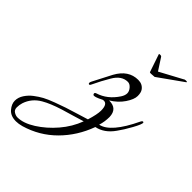

<svg xmlns="http://www.w3.org/2000/svg" viewBox="-433 -665 1097 1097"><g transform="rotate(45 116.0 -116.0)"><path d="M-106 310Q-149 310 -171.5 284Q-194 258 -194 231Q-194 204 -177.5 179Q-161 154 -136.5 135.5Q-112 117 -89 104.5Q-66 92 -24.5 76.5Q17 61 40 53.5Q63 46 112 31Q161 16 177 11Q195 -47 195 -77Q195 -129 166 -129Q162 -129 158 -128Q110 -103 101 -110Q96 -114 97 -120Q98 -126 106 -128Q174 -149 218 -216Q231 -236 231 -253Q231 -270 217 -286Q203 -302 187 -302Q137 -302 104 -245Q76 -198 51 -145Q45 -131 38 -135.5Q31 -140 39 -156Q92 -260 98 -270Q143 -352 221 -352Q256 -352 274 -326Q284 -312 284 -284.5Q284 -257 257.5 -217.5Q231 -178 186 -151Q187 -151 188 -151Q253 -151 255 -86Q255 -48 244 -13Q320 -28 398 -192Q402 -201 407.5 -202.5Q413 -204 414 -199Q417 -189 390 -140Q363 -91 340 -60Q298 0 238 12Q199 119 122.5 195.5Q46 272 -60 303Q-85 310 -106 310ZM-153 211Q-159 230 -159 250Q-159 270 -144 279Q-129 288 -116 288Q-68 288 -10.5 251.5Q47 215 95 159Q143 103 168 36Q147 43 102 56Q57 69 31 77Q-39 99 -80 123Q-134 154 -153 211ZM399 -536Q406 -542 416 -542Q426 -542 426 -539.5Q426 -537 424 -536L275 -430Q256 -428 247 -428Q238 -428 237 -430L201 -536Q200 -537 200 -539.5Q200 -542 209 -542Q218 -542 221 -536L267 -465Q386 -529 399 -536Z"/></g></svg>

Font: Great Vibes
Style: Regular
Weight: 400
Designer: Robert E. Leuschke
Foundry: Robert E. Leuschke
Version: Version 1.001